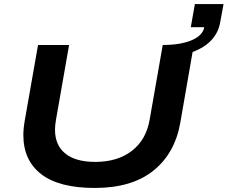

<svg xmlns="http://www.w3.org/2000/svg" viewBox="-20 -907 1113 939"><path d="M443.8 12.2Q268.6 12.2 181.4 -55.4Q94.2 -123 94.2 -246.1Q94.2 -280.3 102.1 -323.2L166 -687H317.9L253.9 -321.8Q249 -293.5 249 -272.9Q249 -196.8 299.6 -156Q350.1 -115.2 445.8 -115.2Q554.7 -115.2 624.8 -169.2Q694.8 -223.1 711.9 -321.8L775.9 -687Q862.8 -687 917.2 -710.2Q971.7 -733.4 979 -773.9H913.1L933.1 -887.2H1073.2L1057.1 -798.8Q1039.1 -696.3 921.9 -652.8L861.8 -307.1Q835.4 -156.7 730 -72.3Q624.5 12.2 443.8 12.2Z"/></svg>

Font: Archivo Expanded SemiBold
Style: Italic
Weight: 600
Width: 7
Italic angle: -10°
Designer: Hector Gatti
Foundry: Omnibus-Type
Version: Version 2.001